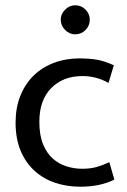

<svg xmlns="http://www.w3.org/2000/svg" viewBox="-20 -698 482 727"><path d="M291 -59Q323 -59 347 -66Q371 -73 394 -84L413 -18Q359 9 284 9Q233 9 188.5 -6Q144 -21 110.5 -51.5Q77 -82 58 -127.5Q39 -173 39 -234Q39 -290 57 -335Q75 -380 107 -411.5Q139 -443 184 -460Q229 -477 283 -477Q314 -477 343.5 -472.5Q373 -468 411 -451L391 -384Q345 -410 292 -410Q219 -410 174 -364.5Q129 -319 129 -237Q129 -186 143 -152Q157 -118 180 -97.5Q203 -77 232 -68Q261 -59 291 -59ZM210 -624Q210 -645 226.5 -661.5Q243 -678 265 -678Q288 -678 304 -661.5Q320 -645 320 -624Q320 -601 304 -584.5Q288 -568 265 -568Q243 -568 226.5 -584.5Q210 -601 210 -624Z"/></svg>

Font: Mukta
Style: Regular
Weight: 400
Designer: Girish Dalvi and Yashodeep Gholap
Foundry: Ek Type
Version: Version 2.538;PS 1.001;hotconv 16.6.51;makeotf.lib2.5.65220;